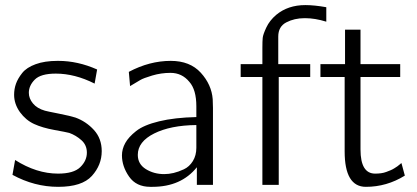

<svg xmlns="http://www.w3.org/2000/svg" viewBox="-20 -723 1633 751"><path d="M28.8 -39.1 39.1 -97.2Q123 -43.9 207 -43.9Q268.1 -43.9 293.9 -69.1Q319.8 -94.2 319.8 -126Q319.8 -155.8 298.3 -174.8Q276.9 -193.8 251 -203.1Q239.7 -206.1 192.9 -214.6Q146 -223.1 113.5 -238Q81.1 -252.9 58.1 -284.2Q35.2 -316.4 35.2 -352.1Q35.2 -375 42.5 -395.5Q49.8 -416 66.9 -437.5Q84 -459 119.4 -471.9Q154.8 -484.9 205.1 -484.9H208Q284.2 -484.9 359.9 -451.2L350.1 -396Q272.9 -435.1 198.2 -435.1Q139.2 -435.1 116 -411.6Q92.8 -388.2 92.8 -359.9Q92.8 -337.9 108.9 -318.4Q125 -298.8 155.8 -290Q161.6 -288.1 209.7 -278.6Q257.8 -269 274.9 -263.2Q316.9 -248 347.4 -214.6Q377.9 -181.2 377.9 -131.8Q377.9 -77.6 339.4 -34.9Q300.8 7.8 207.8 7.8Q114.7 7.8 28.8 -39.1Z M457 -115.2Q457 -140.1 470 -163.6Q482.9 -187 512.5 -210.4Q542 -233.9 602.5 -248.5Q663.1 -263.2 748 -265.1V-307.1Q748 -372.1 720.7 -402.8Q691.9 -438 647 -438Q609.9 -438 575 -427.5Q540 -417 528.6 -409.9Q517.1 -402.8 488.8 -386.2L483.9 -441.9Q564.9 -484.9 647.9 -484.9Q723.1 -484.9 765.4 -438.5Q807.6 -392.1 812 -335L813 -300.8V0H750V-68.8Q688.5 7.8 576.2 7.8Q575.7 7.8 574.7 7.8H567.9Q512.7 7.8 484.9 -32.2Q457 -72.3 457 -115.2ZM519 -117.2Q519 -81.1 550.5 -61.5Q582 -42 622.1 -42Q640.1 -42 658.9 -46.4Q677.7 -50.8 699.2 -60.8Q720.7 -70.8 734.4 -93Q748 -115.2 748 -145V-233.9Q647 -232.9 583 -200.9Q519 -168.9 519 -117.2Z M921.4 -421.9V-472.2H1006.3V-536.1Q1006.3 -562 1007.6 -575Q1008.8 -587.9 1021.7 -615.5Q1034.7 -643.1 1060.5 -665Q1106.4 -703.1 1174.3 -703.1Q1209.5 -703.1 1256.3 -694.8V-638.2Q1211.9 -651.9 1173.8 -651.9Q1172.9 -651.9 1171.4 -651.9Q1131.3 -651.9 1099.9 -635.5Q1068.4 -619.1 1068.4 -580.1V-472.2H1193.4V-421.9H1070.3V0H1006.3V-421.9Z M1233.4 -421.9V-472.2H1329.6V-606.9H1390.1V-472.2H1545.4V-421.9H1390.1V-138.2Q1390.1 -43.9 1447.3 -43.9Q1459.5 -43.9 1470.5 -45.4Q1481.4 -46.9 1491 -50.5Q1500.5 -54.2 1507.8 -57.1Q1515.1 -60.1 1522.7 -64.9Q1530.3 -69.8 1534.4 -72.5Q1538.6 -75.2 1543.9 -80.1Q1549.3 -85 1550.3 -85L1563.5 -36.1Q1492.7 7.8 1411.1 7.8Q1328.1 7.8 1328.1 -130.9V-421.9Z"/></svg>

Font: CMU Bright
Style: Roman
Weight: 500
Version: Version 0.7.0